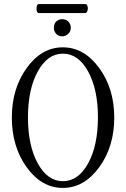

<svg xmlns="http://www.w3.org/2000/svg" viewBox="-20 -908 618 941"><path d="M171 -844Q159 -844 159 -866Q159 -888 171 -888H399Q406 -888 409 -877Q412 -866 408.5 -855Q405 -844 397 -844ZM285 -730Q266 -730 255 -742.5Q244 -755 244 -772Q244 -792 256 -803Q268 -814 285 -814Q304 -814 315.5 -801.5Q327 -789 327 -772Q327 -754 314 -742Q301 -730 285 -730ZM38 -332Q38 -474 111 -575Q184 -676 288 -676Q392 -676 466 -575Q540 -474 540 -332Q540 -189 466 -88Q392 13 288 13Q184 13 111 -88Q38 -189 38 -332ZM288 -20Q364 -20 412 -107.5Q460 -195 460 -333Q460 -470 412 -557.5Q364 -645 288 -645Q213 -645 165 -557.5Q117 -470 117 -333Q117 -195 165 -107.5Q213 -20 288 -20Z"/></svg>

Font: Junicode Cond Light
Style: Regular
Weight: 300
Width: 3
Designer: Peter S. Baker
Version: Version 2.201